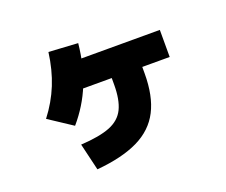

<svg xmlns="http://www.w3.org/2000/svg" viewBox="-113 -808 1226 1040"><g transform="rotate(-20 500.0 -288.0)"><path d="M247 -100Q355 -106 415.5 -130Q476 -154 501 -205.5Q526 -257 526 -344V-464H702V-344Q702 -215 659 -131Q616 -47 523.5 -2Q431 43 284 56ZM116 -296Q173 -370 206 -451.5Q239 -533 252 -632L420 -622Q407 -495 366 -394Q325 -293 251 -207ZM284 -382V-538H860V-382Z"/></g></svg>

Font: M PLUS 1 Thin Black
Style: Regular
Weight: 900
Version: Version 1.001